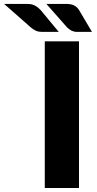

<svg xmlns="http://www.w3.org/2000/svg" viewBox="-152 -934 482 954"><path d="M240.5 0H70.5V-728.5H240.5ZM178.5 -914.5Q202 -914.5 217 -906.5Q232 -898.5 240.5 -884.5L305 -775.5H232Q223.5 -775.5 216.8 -777Q210 -778.5 204.2 -781.2Q198.5 -784 193.2 -788Q188 -792 182 -797L78.5 -914.5ZM-16.5 -914.5Q7 -914.5 22.5 -906Q38 -897.5 49.5 -884.5L140 -775.5H57Q39.5 -775.5 27 -781Q14.5 -786.5 2 -797L-131.5 -914.5Z"/></svg>

Font: Lato ExtraBold
Style: Regular
Weight: 800
Designer: Lukasz Dziedzic with Adam Twardoch and Botio Nikoltchev
Foundry: tyPoland Lukasz Dziedzic
Version: Version 2.015; 2015-08-06; http://www.latofonts.com/